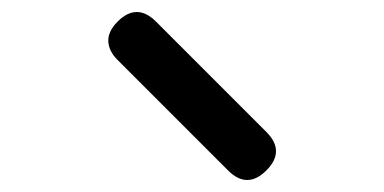

<svg xmlns="http://www.w3.org/2000/svg" viewBox="-20 -836 640 320"><path d="M360 -552 176 -736Q161 -751 160.5 -767.5Q160 -784 176 -800Q192 -816 208 -816Q224 -816 240 -800L424 -616Q440 -600 440 -584Q440 -568 424 -552Q408 -536 392 -536Q376 -536 360 -552Z"/></svg>

Font: Maple Mono NF CN
Style: Regular
Weight: 400
Monospace: yes
Designer: subframe7536
Version: Version 7.000